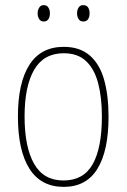

<svg xmlns="http://www.w3.org/2000/svg" viewBox="-20 -720 495 750"><path d="M404 -264Q404 -131 360.5 -60.5Q317 10 229 10Q140 10 95 -61Q50 -132 50 -265Q50 -397 95 -467Q140 -537 229 -537Q292 -537 331 -503Q370 -469 387 -407.5Q404 -346 404 -264ZM76 -265Q76 -146 113 -80.5Q150 -15 228 -15Q306 -15 342 -78.5Q378 -142 378 -265Q378 -339 363.5 -394.5Q349 -450 316.5 -481Q284 -512 229 -512Q151 -512 113.5 -447.5Q76 -383 76 -265ZM127 -668Q127 -680 133 -690Q139 -700 151 -700Q163 -700 169 -690.5Q175 -681 175 -668Q175 -654 169 -645Q163 -636 151 -636Q139 -636 133 -645.5Q127 -655 127 -668ZM281 -668Q281 -681 287 -690.5Q293 -700 305 -700Q318 -700 324 -691Q330 -682 330 -668Q330 -654 324 -645Q318 -636 305 -636Q293 -636 287 -645.5Q281 -655 281 -668Z"/></svg>

Font: Noto Sans Georgian Condensed Thin
Style: Regular
Weight: 100
Width: 3
Designer: Monotype Design Team, Akaki Razmadze
Foundry: Google LLC
Version: Version 2.005; ttfautohint (v1.8.4.7-5d5b)